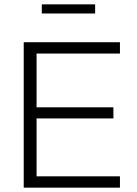

<svg xmlns="http://www.w3.org/2000/svg" viewBox="-20 -862 629 882"><path d="M89 0V-668H531V-616H148V-369H501V-318H148V-52H531V0ZM172 -800V-842H417V-800Z"/></svg>

Font: Gantari Light
Style: Regular
Weight: 300
Designer: Anugrah Pasau
Foundry: Lafontype
Version: Version 1.000; ttfautohint (v1.8.3)